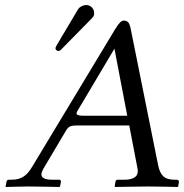

<svg xmlns="http://www.w3.org/2000/svg" viewBox="-20 -744 733 765"><path d="M153 -72 245 -227C252 -238 260 -244 285 -244H495L528 -72C529 -68 529 -65 529 -61C529 -38 507 -28 477 -28H449C444 -28 441 -25 440 -20L437 -1L438 1C438 1 536 -1 572 -1C611 -1 687 1 687 1L690 -1L693 -20C693 -24 689 -28 685 -28H674C634 -28 618 -47 610 -86L501 -628C496 -654 489 -662 473 -662C464 -662 454 -653 439 -628L109 -81C89 -47 68 -28 27 -28H15C10 -28 7 -25 6 -20L2 -1L4 1C4 1 69 -1 94 -1C119 -1 217 1 217 1L219 -1L223 -20C223 -25 220 -28 216 -28H187C160 -28 145 -35 145 -49C145 -56 149 -65 153 -72ZM309 -283C292 -283 285 -287 285 -292C285 -295 286 -297 288 -301L436 -550L487 -283ZM323 -724C312 -724 297 -717 291 -707L206 -564C204 -561 202 -556 202 -555C201 -554 201 -553 201 -552C201 -546 206 -541 213 -541C218 -541 223 -545 226 -549L346 -671C351 -676 354 -681 355 -686V-693C355 -710 341 -724 323 -724Z"/></svg>

Font: Libertinus Serif
Style: Italic
Weight: 400
Italic angle: -12°
Designer: Philipp H. Poll, Khaled Hosny
Foundry: Caleb Maclennan
Version: Version 7.050;RELEASE